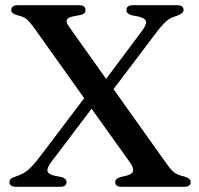

<svg xmlns="http://www.w3.org/2000/svg" viewBox="-20 -720 766 740"><path d="M622 -89Q641 -62.5 653.5 -53.8Q666 -45 693 -39Q715 -32 715 -18.5Q715 0 689.5 0H449.5Q424 0 424 -18Q424 -26 430.5 -31.2Q437 -36.5 457 -40.5Q487.5 -46.5 492.2 -58.2Q497 -70 483 -91L333 -301L179 -97.5Q160 -72.5 163.2 -60.2Q166.5 -48 191 -42.5L217.5 -37.5Q236.5 -31.5 236.5 -18.5Q236.5 0 211.5 0H42Q16.5 0 16.5 -18.5Q16.5 -25.5 21.8 -30.5Q27 -35.5 42.5 -40.5Q70.5 -49.5 88.8 -65.5Q107 -81.5 129.5 -110.5L304.5 -341.5L110 -614.5Q93.5 -637.5 81.8 -646.8Q70 -656 48 -661Q33 -665.5 28.2 -670Q23.5 -674.5 23.5 -681.5Q23.5 -700 49.5 -700H284.5Q309.5 -700 309.5 -681.5Q309.5 -666.5 291.5 -662.5L265 -657.5Q242 -653.5 237.8 -644Q233.5 -634.5 245.5 -618L389 -416L527 -600.5Q545 -624.5 542.5 -637.2Q540 -650 514.5 -656L486.5 -661.5Q467.5 -667 467.5 -681.5Q467.5 -700 492.5 -700H662Q687.5 -700 687.5 -681.5Q687.5 -667.5 658.5 -658Q636 -652 619.8 -637.2Q603.5 -622.5 579 -590L417.5 -376.5Z"/></svg>

Font: Fraunces 9pt
Style: Regular
Weight: 400
Version: Version 1.000;[b76b70a41]